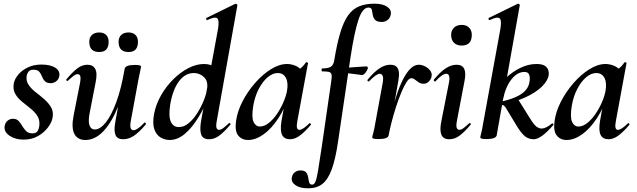

<svg xmlns="http://www.w3.org/2000/svg" viewBox="-20 -746 3453 1041"><path d="M108 11Q63 11 32 -10Q1 -31 5 -61Q8 -81 21 -91.5Q34 -102 50 -102Q70 -102 81 -90Q92 -78 101 -62.5Q110 -47 122 -35Q134 -23 156 -23Q174 -23 182 -33Q190 -43 193 -63Q197 -95 182.5 -117.5Q168 -140 144.5 -158.5Q121 -177 98 -196Q75 -215 62 -238.5Q49 -262 55 -295Q60 -319 80 -342.5Q100 -366 132 -381Q164 -396 204 -396Q251 -396 278 -380Q305 -364 302 -336Q299 -316 285 -305.5Q271 -295 257 -295Q233 -295 223 -306Q213 -317 207.5 -331.5Q202 -346 193 -357Q184 -368 161 -368Q143 -368 135 -358Q127 -348 125 -337Q120 -309 134.5 -287Q149 -265 173 -246.5Q197 -228 220 -208Q243 -188 257 -164Q271 -140 265 -108Q261 -83 240 -55Q219 -27 185.5 -8Q152 11 108 11Z M443 13Q401 13 383.5 -19.5Q366 -52 379 -119L414 -297Q419 -326 414.5 -335Q410 -344 401 -344Q391 -344 378 -334Q365 -324 349 -309Q345 -305 341 -309Q337 -313 341 -317Q373 -355 399 -375Q425 -395 454 -395Q484 -395 496.5 -372Q509 -349 498 -297L467 -138Q457 -90 465 -67Q473 -44 494 -44Q523 -44 553.5 -82Q584 -120 611 -193.5Q638 -267 656 -374L674 -373Q655 -255 620 -168Q585 -81 540 -34Q495 13 443 13ZM648 9Q616 9 606.5 -13.5Q597 -36 604 -77L656 -374Q661 -394 712 -394Q732 -394 738.5 -391Q745 -388 745 -386Q745 -382 740 -360Q735 -338 730 -312L689 -89Q680 -40 704 -40Q714 -40 728.5 -50Q743 -60 762 -80Q765 -84 769 -79.5Q773 -75 770 -71Q734 -28 705.5 -9.5Q677 9 648 9ZM677 -464Q623 -464 623 -519Q623 -543.2 637.5 -556.6Q652 -570 676.5 -570Q701 -570 714.5 -556.6Q728 -543.2 728 -519Q728 -464 677 -464ZM518 -464Q464 -464 464 -519Q464 -543.2 478.5 -556.6Q493.1 -570 518 -570Q542 -570 555.5 -556.6Q569 -543.2 569 -519Q569 -464 518 -464Z M900 13Q874 13 851 -0.5Q828 -14 817 -44.5Q806 -75 815 -126Q825 -180 853 -229Q881 -278 920 -316.5Q959 -355 1002 -377Q1045 -399 1086 -399Q1119 -399 1144.5 -383Q1170 -367 1172 -332L1122 -246Q1093 -171 1057.5 -112.5Q1022 -54 982.5 -20.5Q943 13 900 13ZM950 -57Q978 -57 1003.5 -78.5Q1029 -100 1049.5 -132.5Q1070 -165 1084 -199.5Q1098 -234 1102 -260Q1110 -305 1086.5 -327.5Q1063 -350 1031 -350Q984 -350 950.5 -305.5Q917 -261 903 -180Q893 -116 906 -86.5Q919 -57 950 -57ZM1114 9Q1080 9 1071 -16Q1062 -41 1070 -89L1162 -589Q1170 -637 1157.5 -647Q1145 -657 1104 -637Q1100 -636 1098 -642Q1096 -648 1100 -649L1255 -725Q1260 -727 1264 -723Q1268 -719 1267 -717L1155 -89Q1150 -61 1154.5 -51.5Q1159 -42 1167 -42Q1178 -42 1191 -52Q1204 -62 1220 -77Q1224 -81 1228 -77Q1232 -73 1228 -69Q1197 -32 1170 -11.5Q1143 9 1114 9Z M1325 13Q1291 13 1271.5 -11.5Q1252 -36 1260 -91Q1267 -142 1294.5 -195.5Q1322 -249 1362.5 -295.5Q1403 -342 1448.5 -370.5Q1494 -399 1536 -399Q1556 -399 1577 -391.5Q1598 -384 1613.5 -367.5Q1629 -351 1631 -324L1571 -357Q1588 -359 1606.5 -373Q1625 -387 1638 -407Q1640 -410 1645.5 -408Q1651 -406 1650 -404L1592 -89Q1583 -42 1603 -42Q1613 -42 1627 -51.5Q1641 -61 1657 -77Q1660 -80 1664 -76Q1668 -72 1665 -69Q1634 -32 1606.5 -11.5Q1579 9 1553 9Q1521 9 1509.5 -14.5Q1498 -38 1506 -89L1531 -229L1552 -246Q1528 -164 1490 -106Q1452 -48 1409 -17.5Q1366 13 1325 13ZM1389 -60Q1413 -60 1437 -79Q1461 -98 1481.5 -128Q1502 -158 1516.5 -191.5Q1531 -225 1536 -253Q1544 -298 1530 -324Q1516 -350 1486 -350Q1458 -350 1431 -327Q1404 -304 1383 -264Q1362 -224 1353 -172Q1343 -109 1355 -84.5Q1367 -60 1389 -60Z M1651 275Q1606 275 1582 258Q1558 241 1562 218Q1565 198 1578.5 188Q1592 178 1608 178Q1632 178 1640.5 189.5Q1649 201 1651 216.5Q1653 232 1656.5 243.5Q1660 255 1673 255Q1683 255 1690 239.5Q1697 224 1704.5 179Q1712 134 1725 47L1776 -306Q1780 -331 1777.5 -342Q1775 -353 1763.5 -356Q1752 -359 1727 -359Q1723 -359 1723.5 -367Q1724 -375 1727 -375Q1759 -375 1773.5 -384Q1788 -393 1792 -418Q1807 -509 1825 -569Q1843 -629 1868 -663.5Q1893 -698 1928 -712Q1963 -726 2010 -726Q2055 -726 2079 -709.5Q2103 -693 2099 -669Q2096 -649 2082 -638Q2068 -627 2050 -627Q2023 -627 2013 -639Q2003 -651 2001 -666Q1999 -681 1996 -693Q1993 -705 1978 -705Q1945 -705 1923 -637.5Q1901 -570 1881 -439L1813 21Q1799 117 1778.5 172.5Q1758 228 1727.5 251.5Q1697 275 1651 275ZM1942 -339Q1941 -339 1921 -342Q1901 -345 1873.5 -348Q1846 -351 1822 -351L1824 -378Q1847 -378 1877 -380Q1907 -382 1932.5 -384Q1958 -386 1967 -386Q1972 -386 1973.5 -382Q1975 -378 1974 -374Q1972 -366 1962 -352.5Q1952 -339 1942 -339Z M2087 -12 2077 -13Q2087 -66 2100 -120.5Q2113 -175 2128.5 -224Q2144 -273 2163 -311.5Q2182 -350 2204 -372.5Q2226 -395 2251 -395Q2267 -395 2284 -386.5Q2301 -378 2312 -364Q2323 -350 2320 -333Q2319 -320 2307 -306Q2295 -292 2276 -292Q2261 -292 2250 -299.5Q2239 -307 2229.5 -314.5Q2220 -322 2209 -322Q2198 -322 2184 -300.5Q2170 -279 2155.5 -244Q2141 -209 2127.5 -167.5Q2114 -126 2103.5 -85Q2093 -44 2087 -12ZM2031 8Q2012 8 2005 5.5Q1998 3 1998 0Q1998 -4 2004 -26Q2010 -48 2014 -74L2055 -297Q2058 -314 2057 -324.5Q2056 -335 2051.5 -340.5Q2047 -346 2039 -346Q2030 -346 2015.5 -336Q2001 -326 1982 -306Q1978 -302 1974 -306.5Q1970 -311 1974 -315Q2010 -358 2039 -376.5Q2068 -395 2096 -395Q2118 -395 2129 -385Q2140 -375 2142.5 -356Q2145 -337 2140 -309L2087 -12Q2084 8 2031 8Z M2416 9Q2383 9 2373 -16Q2363 -41 2373 -89L2414 -297Q2424 -346 2399 -346Q2389 -346 2374.5 -336Q2360 -326 2342 -306Q2338 -302 2334 -306.5Q2330 -311 2333 -315Q2369 -358 2398 -376.5Q2427 -395 2455 -395Q2487 -395 2497 -372.5Q2507 -350 2499 -309L2457 -89Q2452 -61 2457 -51.5Q2462 -42 2470 -42Q2481 -42 2494 -52Q2507 -62 2523 -77Q2527 -81 2531 -77Q2535 -73 2531 -69Q2500 -32 2473 -11.5Q2446 9 2416 9ZM2483 -499Q2457 -499 2441.5 -514Q2426 -529 2426 -557Q2426 -581 2441.5 -596Q2457 -611 2483 -611Q2509 -611 2523.5 -596Q2538 -581 2538 -557Q2538 -499 2483 -499Z M2617 8Q2598 8 2591 5.5Q2584 3 2584 0Q2584 -4 2589.5 -26Q2595 -48 2599 -74L2693 -589Q2701 -637 2688.5 -647Q2676 -657 2635 -637Q2631 -636 2629 -642Q2627 -648 2631 -649L2786 -725Q2790 -727 2794.5 -724Q2799 -721 2798 -717L2707 -205L2673 -12Q2668 8 2617 8ZM2874 9Q2848 9 2828.5 -5.5Q2809 -20 2785 -58L2727 -154Q2717 -172 2708.5 -175.5Q2700 -179 2680 -173L2785 -214L2855 -102Q2876 -68 2890 -58.5Q2904 -49 2917 -49Q2927 -49 2941 -55.5Q2955 -62 2971 -75Q2975 -79 2979 -74.5Q2983 -70 2979 -67Q2913 9 2874 9ZM2680 -173V-191Q2738 -203 2775.5 -219.5Q2813 -236 2831.5 -258.5Q2850 -281 2852 -311Q2854 -332 2847.5 -344Q2841 -356 2824 -356Q2784 -356 2752 -314.5Q2720 -273 2707 -205L2661 -243Q2685 -287 2721.5 -322Q2758 -357 2801.5 -378Q2845 -399 2888 -399Q2920 -399 2934.5 -389Q2949 -379 2953 -365Q2957 -351 2955 -339Q2950 -307 2916 -274.5Q2882 -242 2822.5 -215.5Q2763 -189 2680 -173Z M3052 13Q3018 13 2998.5 -11.5Q2979 -36 2987 -91Q2994 -142 3021.5 -195.5Q3049 -249 3089.5 -295.5Q3130 -342 3175.5 -370.5Q3221 -399 3263 -399Q3283 -399 3304 -391.5Q3325 -384 3340.5 -367.5Q3356 -351 3358 -324L3298 -357Q3315 -359 3333.5 -373Q3352 -387 3365 -407Q3367 -410 3372.5 -408Q3378 -406 3377 -404L3319 -89Q3310 -42 3330 -42Q3340 -42 3354 -51.5Q3368 -61 3384 -77Q3387 -80 3391 -76Q3395 -72 3392 -69Q3361 -32 3333.5 -11.5Q3306 9 3280 9Q3248 9 3236.5 -14.5Q3225 -38 3233 -89L3258 -229L3279 -246Q3255 -164 3217 -106Q3179 -48 3136 -17.5Q3093 13 3052 13ZM3116 -60Q3140 -60 3164 -79Q3188 -98 3208.5 -128Q3229 -158 3243.5 -191.5Q3258 -225 3263 -253Q3271 -298 3257 -324Q3243 -350 3213 -350Q3185 -350 3158 -327Q3131 -304 3110 -264Q3089 -224 3080 -172Q3070 -109 3082 -84.5Q3094 -60 3116 -60Z"/></svg>

Font: Cormorant Light
Style: Italic
Weight: 300
Italic angle: -10°
Designer: Christian Thalmann (Catharsis Fonts)
Foundry: Catharsis Fonts
Version: Version 4.000